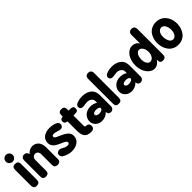

<svg xmlns="http://www.w3.org/2000/svg" viewBox="283 -2186 3567 3567"><g transform="rotate(-45 2066.0 -403.0)"><path d="M33.2 -78.1V-497.1Q33.2 -574.2 109.9 -574.2Q189 -574.2 189 -497.1V-78.1Q189 0 110.8 0Q33.2 0 33.2 -78.1ZM107.9 -812Q146 -812 172.1 -786.4Q198.2 -760.7 198.2 -723.1Q198.2 -685.5 172.1 -659.7Q146 -633.8 107.9 -633.8Q71.3 -633.8 45.2 -659.9Q19 -686 19 -723.1Q19 -760.3 45.2 -786.1Q71.3 -812 107.9 -812Z M275.9 -77.1V-499Q275.9 -532.7 295.4 -555.9Q314.9 -579.1 350.6 -579.1Q387.7 -579.1 408.2 -557.6Q428.7 -536.1 428.7 -509.8Q492.2 -582 567.9 -582Q592.3 -582 615.2 -575.7Q638.2 -569.3 660.6 -554.4Q683.1 -539.6 699.7 -517.3Q716.3 -495.1 726.6 -460.7Q736.8 -426.3 736.8 -383.8V-77.1Q736.8 0 658.7 0Q621.1 0 601.6 -19.5Q582 -39.1 582 -77.1V-356Q582 -398.4 559.8 -421.6Q537.6 -444.8 507.8 -444.8Q475.6 -444.8 452.1 -421.4Q428.7 -397.9 428.7 -356V-77.1Q428.7 0 350.6 0Q275.9 0 275.9 -77.1Z M1043 -124Q1091.8 -124 1091.8 -160.2Q1091.8 -176.3 1076.4 -190.4Q1061 -204.6 1036.4 -216.1Q1011.7 -227.5 982.2 -240Q952.6 -252.4 922.9 -268.6Q893.1 -284.7 868.4 -304.2Q843.8 -323.7 828.4 -352.8Q813 -381.8 813 -417Q813 -461.9 830.6 -496.6Q848.1 -531.2 879.2 -552.5Q910.2 -573.7 949.2 -584.5Q988.3 -595.2 1033.7 -595.2Q1126 -595.2 1193.8 -560.1Q1213.4 -549.3 1223.6 -532Q1233.9 -514.6 1233.9 -496.1Q1233.9 -469.2 1215.1 -449.2Q1196.3 -429.2 1164.6 -429.2Q1139.6 -429.2 1091.8 -445.6Q1043.9 -461.9 1013.7 -461.9Q967.8 -461.9 967.8 -425.8Q967.8 -413.6 980 -401.9Q992.2 -390.1 1012.2 -380.6Q1032.2 -371.1 1057.9 -359.4Q1083.5 -347.7 1110.4 -335.9Q1137.2 -324.2 1162.8 -307.9Q1188.5 -291.5 1208.5 -273.2Q1228.5 -254.9 1240.7 -229.2Q1252.9 -203.6 1252.9 -173.8Q1252.9 -135.7 1239.7 -104.5Q1226.6 -73.2 1204.6 -52.5Q1182.6 -31.7 1152.8 -17.6Q1123 -3.4 1091.3 2.7Q1059.6 8.8 1025.9 8.8Q929.7 8.8 835 -48.8Q803.7 -71.3 803.7 -112.8Q803.7 -144.5 825.2 -161.9Q846.7 -179.2 876 -179.2Q896 -179.2 916.5 -170.7Q937 -162.1 952.6 -151.6Q968.3 -141.1 992.4 -132.6Q1016.6 -124 1043 -124Z M1288.6 -506.8Q1288.6 -537.6 1306.6 -552.2Q1324.7 -566.9 1358.4 -570.8V-609.9Q1358.4 -686 1435.5 -686Q1513.2 -686 1513.2 -609.9V-570.8H1556.2Q1598.1 -570.8 1617.2 -556.9Q1636.2 -543 1636.2 -505.9Q1636.2 -469.7 1617.9 -455.8Q1599.6 -441.9 1558.1 -441.9H1513.2V-204.1Q1513.2 -169.4 1517.1 -155.8Q1521 -142.1 1534.2 -142.1Q1617.2 -142.1 1617.2 -66.9Q1617.2 -30.3 1595.9 -11.2Q1574.7 7.8 1534.2 7.8Q1481.4 7.8 1446.5 -6.3Q1411.6 -20.5 1392.6 -49.3Q1373.5 -78.1 1366 -114.7Q1358.4 -151.4 1358.4 -204.1V-443.8Q1325.2 -447.3 1306.9 -461.4Q1288.6 -475.6 1288.6 -506.8Z M1737.3 -555.2Q1802.7 -582 1875.5 -582Q1914.6 -582 1950.4 -574.7Q1986.3 -567.4 2019.3 -551Q2052.2 -534.7 2076.2 -510.3Q2100.1 -485.8 2114.3 -449.7Q2128.4 -413.6 2128.4 -369.1V-69.8Q2128.4 -38.6 2106.9 -15.9Q2085.4 6.8 2050.3 6.8Q2031.7 6.8 2010.5 -6.6Q1989.3 -20 1987.3 -46.9V-65.9Q1953.1 -29.8 1910.6 -11.5Q1868.2 6.8 1824.7 6.8Q1743.2 6.8 1694.3 -41Q1645.5 -88.9 1645.5 -154.8Q1645.5 -189 1659.4 -221.7Q1673.3 -254.4 1698.7 -280.5Q1724.1 -306.6 1763.2 -322.8Q1802.2 -338.9 1848.6 -338.9Q1934.6 -338.9 1991.7 -297.9V-347.2Q1991.7 -375.5 1972.7 -397.7Q1953.6 -419.9 1926 -430.9Q1898.4 -441.9 1869.6 -441.9Q1848.6 -441.9 1812.7 -435.5Q1776.9 -429.2 1759.3 -429.2Q1685.5 -429.2 1685.5 -492.2Q1685.5 -534.2 1737.3 -555.2ZM1802.2 -174.8Q1802.2 -151.9 1824.7 -139.4Q1847.2 -127 1877.4 -127Q1914.1 -127 1942.4 -141.1Q1970.7 -155.3 1970.7 -180.2Q1970.7 -198.7 1944.8 -210Q1918.9 -221.2 1886.7 -221.2Q1852.1 -221.2 1827.1 -209.2Q1802.2 -197.3 1802.2 -174.8Z M2188 -78.1V-731Q2188 -769 2207.5 -789.6Q2227.1 -810.1 2265.1 -810.1Q2303.2 -810.1 2323.2 -789.6Q2343.3 -769 2343.3 -731V-78.1Q2343.3 0 2266.1 0Q2226.1 0 2207 -19Q2188 -38.1 2188 -78.1Z M2516.6 -555.2Q2582 -582 2654.8 -582Q2693.8 -582 2729.7 -574.7Q2765.6 -567.4 2798.6 -551Q2831.5 -534.7 2855.5 -510.3Q2879.4 -485.8 2893.6 -449.7Q2907.7 -413.6 2907.7 -369.1V-69.8Q2907.7 -38.6 2886.2 -15.9Q2864.7 6.8 2829.6 6.8Q2811 6.8 2789.8 -6.6Q2768.6 -20 2766.6 -46.9V-65.9Q2732.4 -29.8 2689.9 -11.5Q2647.5 6.8 2604 6.8Q2522.5 6.8 2473.6 -41Q2424.8 -88.9 2424.8 -154.8Q2424.8 -189 2438.7 -221.7Q2452.6 -254.4 2478 -280.5Q2503.4 -306.6 2542.5 -322.8Q2581.5 -338.9 2627.9 -338.9Q2713.9 -338.9 2771 -297.9V-347.2Q2771 -375.5 2752 -397.7Q2732.9 -419.9 2705.3 -430.9Q2677.7 -441.9 2648.9 -441.9Q2627.9 -441.9 2592 -435.5Q2556.2 -429.2 2538.6 -429.2Q2464.8 -429.2 2464.8 -492.2Q2464.8 -534.2 2516.6 -555.2ZM2581.5 -174.8Q2581.5 -151.9 2604 -139.4Q2626.5 -127 2656.7 -127Q2693.4 -127 2721.7 -141.1Q2750 -155.3 2750 -180.2Q2750 -198.7 2724.1 -210Q2698.2 -221.2 2666 -221.2Q2631.3 -221.2 2606.4 -209.2Q2581.5 -197.3 2581.5 -174.8Z M3334.5 -514.2V-738.8Q3334.5 -777.3 3355 -798.1Q3375.5 -818.8 3413.6 -818.8Q3451.7 -818.8 3470.9 -798.3Q3490.2 -777.8 3490.2 -738.8V-61Q3490.2 -24.9 3470.7 -5.9Q3451.2 13.2 3413.6 13.2Q3343.3 13.2 3343.3 -58.1V-81.1Q3313.5 -36.1 3275.1 -12.5Q3236.8 11.2 3195.3 11.2Q3155.8 11.2 3117.7 -10.7Q3079.6 -32.7 3049.8 -71Q3020 -109.4 3001.7 -166.3Q2983.4 -223.1 2983.4 -288.1Q2983.4 -354.5 3001.5 -411.9Q3019.5 -469.2 3049.1 -507.6Q3078.6 -545.9 3116.9 -567.9Q3155.3 -589.8 3196.3 -589.8Q3235.4 -589.8 3273.9 -570.3Q3312.5 -550.8 3334.5 -514.2ZM3234.4 -138.2Q3274.4 -138.2 3305.9 -180.2Q3337.4 -222.2 3337.4 -291Q3337.4 -360.4 3307.4 -402.6Q3277.3 -444.8 3237.3 -444.8Q3207 -444.8 3184.3 -421.1Q3161.6 -397.5 3150.9 -362.3Q3140.1 -327.1 3140.1 -287.1Q3140.1 -247.6 3150.1 -214.6Q3160.2 -181.6 3182.1 -159.9Q3204.1 -138.2 3234.4 -138.2Z M3823.7 -587.9Q3873.5 -587.9 3916 -571.5Q3958.5 -555.2 3989 -526.9Q4019.5 -498.5 4041.3 -460.7Q4063 -422.9 4073.5 -379.2Q4084 -335.4 4084 -289.1Q4084 -229 4066.7 -175.5Q4049.3 -122.1 4017.3 -80.8Q3985.4 -39.6 3935.3 -15.4Q3885.3 8.8 3823.7 8.8Q3761.7 8.8 3711.4 -16.6Q3661.1 -42 3629.4 -84.7Q3597.7 -127.4 3580.8 -181.4Q3564 -235.4 3564 -294.9Q3564 -353.5 3580.8 -406Q3597.7 -458.5 3629.4 -499.3Q3661.1 -540 3711.4 -564Q3761.7 -587.9 3823.7 -587.9ZM3823.7 -445.8Q3790 -445.8 3766.4 -423.8Q3742.7 -401.9 3732.4 -369.6Q3722.2 -337.4 3722.2 -299.8Q3722.2 -272.5 3728.3 -243.9Q3734.4 -215.3 3746.1 -189.5Q3757.8 -163.6 3778.1 -147.2Q3798.3 -130.9 3823.7 -130.9Q3857.4 -130.9 3881.3 -154.8Q3905.3 -178.7 3915.5 -212.2Q3925.8 -245.6 3925.8 -283.2Q3925.8 -310.5 3919.7 -338.1Q3913.6 -365.7 3901.6 -390.4Q3889.6 -415 3869.4 -430.4Q3849.1 -445.8 3823.7 -445.8Z"/></g></svg>

Font: BPreplay
Style: Bold
Weight: 700
Designer: Magenta/George Triantafyllakos
Foundry: Magenta/George Triantafyllakos
Version: Version 1.00